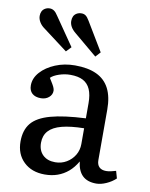

<svg xmlns="http://www.w3.org/2000/svg" viewBox="-87 -835 712 913"><g transform="rotate(10 269.0 -378.5)"><path d="M192 14Q129 14 90.5 -23Q52 -60 52 -121Q52 -176 79.5 -209.5Q107 -243 170 -260.5Q233 -278 339 -283V-356Q339 -397 327.5 -423Q316 -449 292.5 -461.5Q269 -474 231 -474Q204 -474 177 -465Q150 -456 137 -443Q147 -427 153.5 -416Q160 -405 162.5 -397.5Q165 -390 165 -385Q165 -366 149.5 -353Q134 -340 111 -340Q84 -340 69 -353.5Q54 -367 54 -392Q54 -427 80.5 -456.5Q107 -486 150.5 -504Q194 -522 245 -522Q308 -522 349.5 -502.5Q391 -483 411.5 -443Q432 -403 432 -342V-98Q432 -76 443.5 -64.5Q455 -53 477 -53Q488 -53 499 -55.5Q510 -58 524 -62L534 -27Q515 -9 489 2.5Q463 14 441 14Q398 14 374.5 -8.5Q351 -31 346 -76Q328 -45 305 -25.5Q282 -6 254 4Q226 14 192 14ZM231 -52Q261 -52 285.5 -66.5Q310 -81 324.5 -105Q339 -129 339 -159V-235Q274 -234 232 -223Q190 -212 169.5 -189.5Q149 -167 149 -132Q149 -95 171 -73.5Q193 -52 231 -52ZM190 -580 72 -669Q56 -680 47 -695Q38 -710 38 -725Q38 -737 42.5 -746.5Q47 -756 57 -762Q67 -768 80 -768Q91 -768 100.5 -761.5Q110 -755 120 -739L213 -604ZM332 -580 221 -673Q205 -686 197.5 -699.5Q190 -713 190 -727Q190 -740 194.5 -749.5Q199 -759 209 -765Q219 -771 233 -771Q244 -771 252.5 -765Q261 -759 271 -742L354 -604Z"/></g></svg>

Font: Literata 18pt
Style: Regular
Weight: 400
Designer: Latin by Veronika Burian and Jose Scaglione. Greek by Irene Vlachou. Cyrillic by Vera Evstafieva.
Foundry: TypeTogether
Version: Version 3.103;gftools[0.9.29]